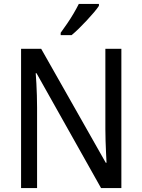

<svg xmlns="http://www.w3.org/2000/svg" viewBox="-20 -964 730 984"><path d="M602 0H498L167 -589H163Q165 -565 166.5 -535.5Q168 -506 169 -475Q170 -444 170 -413V0H88V-714H191L522 -130H526Q525 -151 523.5 -180.5Q522 -210 521 -242.5Q520 -275 520 -302V-714H602ZM487 -934Q478 -920 461 -900Q444 -880 424 -858.5Q404 -837 384 -817.5Q364 -798 347 -784H291V-796Q307 -818 324.5 -843.5Q342 -869 357.5 -895.5Q373 -922 384 -944H487Z"/></svg>

Font: Noto Sans Arabic SemiCondensed
Style: Regular
Weight: 400
Width: 4
Designer: Monotype Design Team, Nadine Chahine, Nizar Qandah and Khaled Hosny
Foundry: Monotype Imaging Inc.
Version: Version 2.012